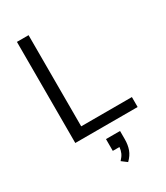

<svg xmlns="http://www.w3.org/2000/svg" viewBox="-234 -810 1014 1171"><g transform="rotate(-30 272.5 -225.0)"><path d="M88 0V-712H170V-70H527V0ZM361 73V131Q361 171 349.5 202.5Q338 234 309 262L272 234Q291 214 299 196Q307 178 309 156H262V73Z"/></g></svg>

Font: Muli-Regular
Style: Regular
Weight: 400
Version: Version 2.000